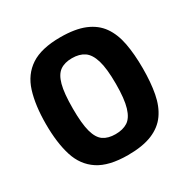

<svg xmlns="http://www.w3.org/2000/svg" viewBox="-156 -820 953 970"><g transform="rotate(-30 320.5 -334.5)"><path d="M38 -334Q38 -443 62 -520Q86 -597 147.5 -637.5Q209 -678 320 -678Q406 -678 461.5 -655Q517 -632 548 -588Q579 -544 591 -480Q603 -416 603 -334Q603 -252 591 -188.5Q579 -125 548 -81Q517 -37 461.5 -14Q406 9 320 9Q209 9 147.5 -31.5Q86 -72 62 -148.5Q38 -225 38 -334ZM195 -334Q195 -246 208 -198.5Q221 -151 248 -132.5Q275 -114 318 -114Q361 -114 389 -132Q417 -150 431.5 -198Q446 -246 446 -334Q446 -423 431.5 -471Q417 -519 389 -538Q361 -557 318 -557Q275 -557 248 -538Q221 -519 208 -471Q195 -423 195 -334Z"/></g></svg>

Font: Glory Thin ExtraBold
Style: Regular
Weight: 800
Version: Version 1.011